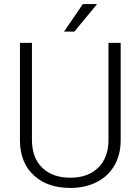

<svg xmlns="http://www.w3.org/2000/svg" viewBox="-20 -924 697 954"><path d="M579.6 -710.9V-225.6Q579.1 -153.8 547.9 -100.6Q516.6 -47.4 459.7 -18.8Q402.8 9.8 329.1 9.8Q216.8 9.8 149.2 -51.5Q81.5 -112.8 79.1 -221.2V-710.9H138.7V-230Q138.7 -140.1 189.9 -90.6Q241.2 -41 329.1 -41Q417 -41 468 -90.8Q519 -140.6 519 -229.5V-710.9ZM391.6 -903.8H462.4L349.6 -767.1H298.3Z"/></svg>

Font: TypoPRO Roboto
Style: Regular
Weight: 300
Designer: Google
Version: Version 2.136; 2016